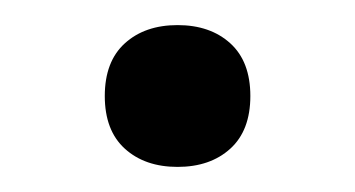

<svg xmlns="http://www.w3.org/2000/svg" viewBox="-20 -126 283 153"><path d="M121.5 -106Q147.5 -106 163.5 -91.5Q179.5 -77 179.5 -49.5Q179.5 -22 163.5 -7.5Q147.5 7 121.5 7Q95.5 7 79.5 -7.5Q63.5 -22 63.5 -49.5Q63.5 -77 79.5 -91.5Q95.5 -106 121.5 -106Z"/></svg>

Font: Newsreader 9pt Light
Style: Regular
Weight: 300
Designer: Hugues Gentile
Foundry: Production Type
Version: Version 1.003